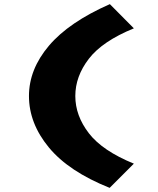

<svg xmlns="http://www.w3.org/2000/svg" viewBox="-20 -722 762 928"><path d="M510 186Q312 107 216 -9.5Q120 -126 120 -258Q120 -387 216.5 -501Q313 -615 511 -702L627 -585Q475 -523 409.5 -438Q344 -353 344 -258Q344 -163 409.5 -78Q475 7 627 69Z"/></svg>

Font: Lexend Zetta Black
Style: Regular
Weight: 900
Designer: Bonnie Shaver-Troup, Thomas Jockin
Foundry: Lexend
Version: Version 1.007